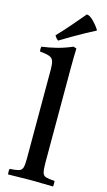

<svg xmlns="http://www.w3.org/2000/svg" viewBox="-141 -987 575 1034"><g transform="rotate(15 146.0 -470.0)"><path d="M271 1Q242 1 212 0Q182 -1 145 -1Q108 -1 79 0Q50 1 20 1Q17 -15 20 -30Q54 -32 70 -36.5Q86 -41 91 -56Q96 -71 96 -104V-605Q96 -636 90.5 -651.5Q85 -667 67.5 -673.5Q50 -680 15 -683Q12 -696 15 -710Q55 -715 97 -725.5Q139 -736 183 -755L200 -749Q199 -727 198.5 -699Q198 -671 198 -638V-114Q198 -75 202.5 -58Q207 -41 222.5 -36.5Q238 -32 271 -30Q273 -15 271 1ZM281 -874V-871Q259 -860 225.5 -841.5Q192 -823 156.5 -802.5Q121 -782 94 -765Q83 -771 73 -789Q107 -824 143 -866Q179 -908 207 -941Q223 -941 244.5 -919.5Q266 -898 281 -874Z"/></g></svg>

Font: Tiro Telugu
Style: Regular
Weight: 400
Designer: Telugu: John Hudson & Fiona Ross. Latin: John Hudson.
Foundry: Tiro Typeworks Ltd.
Version: Version 1.52